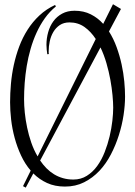

<svg xmlns="http://www.w3.org/2000/svg" viewBox="-20 -691 628 892"><path d="M99.6 180.7 86.9 173.8 122.6 101.6Q96.2 70.8 77.9 31.5Q59.6 -7.8 48.1 -50.3Q36.6 -92.8 31.7 -135.5Q26.9 -178.2 26.9 -215.8Q26.9 -257.3 30.8 -301.5Q34.7 -345.7 44.2 -389.4Q53.7 -433.1 69.3 -474.9Q85 -516.6 108.2 -553Q131.3 -589.4 162.8 -618.9Q194.3 -648.4 235.8 -668L239.7 -661.1Q210.4 -637.2 188.2 -606Q166 -574.7 149.7 -538.8Q133.3 -502.9 122.1 -463.6Q110.8 -424.3 104.2 -384.5Q97.7 -344.7 94.7 -305.4Q91.8 -266.1 91.8 -230Q91.8 -201.2 95.2 -167.5Q98.6 -133.8 106 -98.6Q113.3 -63.5 125.2 -28.8Q137.2 5.9 154.8 35.6L424.8 -509.8Q402.3 -544.4 372.3 -565.7Q342.3 -586.9 302.7 -586.9Q276.4 -586.9 257.8 -574.5Q239.3 -562 227.8 -542.5Q216.3 -522.9 211.2 -499.3Q206.1 -475.6 206.1 -453.1Q206.1 -450.2 206.1 -446.5Q206.1 -442.9 207 -439.9L199.7 -439Q198.2 -449.7 197 -460.7Q195.8 -471.7 195.8 -482.9Q195.8 -513.2 203.9 -541.7Q211.9 -570.3 228 -592.3Q244.1 -614.3 268.8 -627.7Q293.5 -641.1 326.7 -641.1Q368.7 -641.1 401.6 -624.5Q434.6 -607.9 459.5 -580.1L504.9 -671.4L542 -649.4L486.3 -544.9Q507.3 -511.7 521.7 -472.2Q536.1 -432.6 544.9 -392.1Q553.7 -351.6 557.4 -312.7Q561 -273.9 561 -242.2Q561 -202.6 554 -156Q546.9 -109.4 532.2 -63Q517.6 -16.6 495.1 26.6Q472.7 69.8 441.7 102.8Q410.6 135.7 370.8 155.8Q331.1 175.8 281.7 175.8Q234.9 175.8 198.7 159.2Q162.6 142.6 134.8 114.7ZM320.8 143.1Q356 143.1 383.5 125.7Q411.1 108.4 431.6 80.1Q452.1 51.8 466.3 15.6Q480.5 -20.5 489.3 -57.6Q498 -94.7 502 -129.6Q505.9 -164.6 505.9 -190.9Q505.9 -214.8 502.7 -248.8Q499.5 -282.7 492.7 -320.6Q485.8 -358.4 474.6 -397.2Q463.4 -436 446.8 -470.7L166.5 54.7Q179.7 74.2 195.8 90.6Q211.9 106.9 231.2 118.7Q250.5 130.4 272.7 136.7Q294.9 143.1 320.8 143.1Z"/></svg>

Font: Montez
Style: Regular
Weight: 400
Designer: Astigmatic (AOETI)
Foundry: Astigmatic (AOETI)
Version: Version 1.001